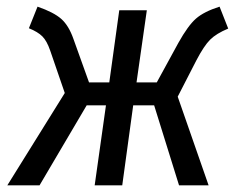

<svg xmlns="http://www.w3.org/2000/svg" viewBox="-20 -558 722 578"><path d="M667 -472Q631 -457 612.5 -438.5Q594 -420 571 -376L515 -267L608 0H519L444 -241H381L348 0H265L299 -241H241L99 0H2L175 -278L131 -406Q121 -435 107.5 -448.5Q94 -462 67 -473L93 -538Q142 -521 164.5 -501Q187 -481 201 -441L248 -310H309L339 -527H422L391 -310H452L517 -429Q546 -481 570 -502Q594 -523 641 -538Z"/></svg>

Font: Fira Sans Condensed
Style: Italic
Weight: 400
Width: 3
Italic angle: -8°
Designer: bBox Type GmbH & Carrois Corporate GbR & Edenspiekermann AG
Foundry: bBox Type GmbH & Carrois Corporate GbR & Edenspiekermann AG
Version: Version 4.301